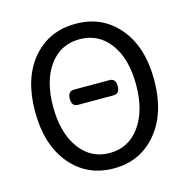

<svg xmlns="http://www.w3.org/2000/svg" viewBox="-110 -855 962 975"><g transform="rotate(-15 371.0 -367.0)"><path d="M278 -346Q245 -346 245 -386Q245 -426 278 -426H464Q497 -426 497 -386Q497 -346 464 -346ZM144 -91Q58 -195 58 -369Q58 -543 144 -645Q231 -747 371 -747Q511 -747 597.5 -645Q684 -543 684 -369Q684 -195 597.5 -91Q511 13 371 13Q231 13 144 -91ZM212.5 -150Q272 -68 371 -68Q470 -68 529.5 -150Q589 -232 589 -369Q589 -506 529.5 -586Q470 -666 370.5 -666Q271 -666 212 -586Q153 -506 153 -369Q153 -232 212.5 -150Z"/></g></svg>

Font: Raw Maruko Gothic CJK TC
Style: Regular
Weight: 400
Version: Version 1.001